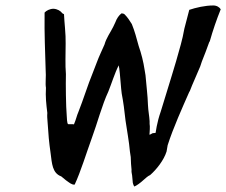

<svg xmlns="http://www.w3.org/2000/svg" viewBox="-20 -702 827 702"><path d="M143 -656V-645C142 -585 145 -509 147 -444C149 -424 145 -397 148 -381C146 -348 149 -322 153 -289C152 -278 153 -267 154 -255C157 -208 159 -184 165 -142C170 -104 171 -69 204 -57L221 -43C234 -34 242 -26 253 -27C275 -74 296 -143 316 -198C335 -249 353 -318 376 -367C387 -394 400 -436 414 -463C414 -462 415 -460 415 -457C417 -451 416 -446 418 -435C420 -419 422 -381 425 -360C431 -329 435 -298 439 -261C444 -225 452 -185 455 -148L458 -128C458 -113 460 -91 461 -81C460 -75 462 -67 463 -61L465 -40C465 -32 468 -25 471 -20C479 -23 493 -33 506 -45C513 -51 520 -58 529 -62C552 -82 579 -116 589 -148L593 -171C613 -234 647 -309 672 -366L674 -369C684 -396 699 -427 712 -459L718 -477C727 -500 736 -522 745 -548L747 -551C758 -590 772 -631 787 -668C783 -675 773 -682 760 -682C729 -682 696 -674 672 -666L654 -597L648 -567C645 -558 644 -548 641 -539C616 -447 602 -408 568 -295C561 -275 556 -256 553 -240L549 -217C549 -217 549 -216 548 -216C545 -216 542 -215 538 -215L527 -209C527 -212 526 -214 527 -217C527 -217 529 -241 527 -249V-259C526 -278 522 -296 521 -318C520 -353 515 -390 512 -427L509 -445C504 -478 497 -505 487 -534C479 -563 473 -587 462 -614C454 -627 446 -639 437 -648C434 -652 429 -653 424 -653C415 -646 407 -635 402 -621L394 -604C383 -582 369 -564 362 -539C353 -518 342 -496 334 -474L317 -430C303 -397 284 -336 266 -291C262 -283 257 -262 251 -249C251 -247 249 -247 245 -248H230C224 -248 225 -274 224 -279C221 -313 220 -394 221 -431C218 -466 220 -503 220 -543C221 -576 215 -622 214 -650L207 -654C202 -662 190 -669 176 -670C162 -670 149 -663 143 -656Z"/></svg>

Font: Vapor
Style: Obl
Weight: 400
Foundry: Cannot Into Space Fonts
Version: Version 0.179